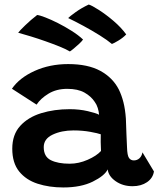

<svg xmlns="http://www.w3.org/2000/svg" viewBox="-20 -816 698 845"><path d="M258.5 9Q196.5 9 145.5 -7.5Q94.5 -24 64.2 -61.5Q34 -99 34 -161.5Q34 -223.5 68.8 -261.8Q103.5 -300 161 -317.8Q218.5 -335.5 287 -335.5Q329 -335.5 366.5 -326.8Q404 -318 416 -311Q415 -325.5 410.2 -340.8Q405.5 -356 397 -367.5Q381 -392 351.8 -408.5Q322.5 -425 276 -425Q228.5 -425 193.5 -403.8Q158.5 -382.5 141 -355.5L32.5 -425.5Q65.5 -473.5 132.2 -503.8Q199 -534 280 -534Q367 -534 421.8 -504Q476.5 -474 503 -422Q515.5 -396.5 523.2 -366Q531 -335.5 534 -294Q535.5 -255.5 536.5 -224.5Q537.5 -193.5 539 -168Q540 -131.5 547.8 -120.8Q555.5 -110 569 -110Q583.5 -110 593.8 -119.5Q604 -129 607 -145.5L657.5 -61.5Q653 -32 627 -14.2Q601 3.5 563.5 3.5Q520.5 3.5 489 -18.5Q457.5 -40.5 454 -70.5Q440.5 -42.5 388.5 -16.8Q336.5 9 258.5 9ZM286.5 -95.5Q326.5 -95.5 365.8 -112.8Q405 -130 424.5 -151.5Q423.5 -172 423.2 -191.2Q423 -210.5 423.5 -225Q411.5 -229.5 377.2 -235.8Q343 -242 303.5 -242Q251 -242 211.8 -223.5Q172.5 -205 172.5 -168.5Q172.5 -126.5 203.8 -111Q235 -95.5 286.5 -95.5ZM370.5 -796Q384.5 -792 415.2 -772.2Q446 -752.5 479.8 -723.8Q513.5 -695 535.5 -664.5Q522 -650 500.8 -637.2Q479.5 -624.5 472.5 -622.5Q453 -639 418.8 -660.5Q384.5 -682 347 -702.2Q309.5 -722.5 280 -736.5Q287 -744 312.8 -762.5Q338.5 -781 370.5 -796ZM143.5 -750Q154.5 -749 179.2 -739.5Q204 -730 234.8 -714.5Q265.5 -699 295.2 -680.2Q325 -661.5 345.5 -642Q340.5 -634.5 328.2 -623Q316 -611.5 304 -601.8Q292 -592 287.5 -589.5Q271 -599.5 242.5 -611Q214 -622.5 180.8 -634.2Q147.5 -646 115.5 -655.8Q83.5 -665.5 60 -672Q66 -680.5 90.8 -704.5Q115.5 -728.5 143.5 -750Z"/></svg>

Font: Grandstander SemiBold
Style: Regular
Weight: 600
Designer: Tyler Finck
Foundry: Etcetera Type Co
Version: Version 1.200; ttfautohint (v1.8.3)